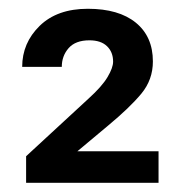

<svg xmlns="http://www.w3.org/2000/svg" viewBox="-20 -736 410 431"><path d="M335.9 -396.5V-325.7H38.6V-385.3L178.7 -514.6Q209 -542 221.4 -563Q233.9 -584 233.9 -597.7Q233.9 -619.1 220.2 -632.3Q206.5 -645.5 180.7 -645.5Q149.4 -645.5 134 -627.9Q118.7 -610.4 118.7 -585.9H29.8Q29.8 -639.6 69.1 -678Q108.4 -716.3 177.2 -716.3Q246.6 -716.3 284.9 -685.1Q323.2 -653.8 323.2 -598.1Q323.2 -557.1 297.4 -525.9Q271.5 -494.6 222.7 -454.1L153.8 -396.5Z"/></svg>

Font: Vazirmatn RD UI FD Medium
Style: Regular
Weight: 500
Designer: Saber Rastikerdar
Foundry: Saber Rastikerdar
Version: Version 33.003